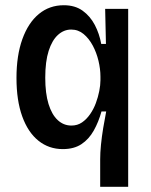

<svg xmlns="http://www.w3.org/2000/svg" viewBox="-20 -557 577 734"><path d="M363 157V52Q363 27 366 -3.5Q369 -34 374.5 -67.5Q380 -101 386 -131H368Q357 -91 338.5 -58Q320 -25 291.5 -6Q263 13 220 13Q167 13 127 -19Q87 -51 65 -112Q43 -173 43 -259Q43 -345 65.5 -407.5Q88 -470 128.5 -503.5Q169 -537 224 -537Q267 -537 296 -516Q325 -495 342.5 -461.5Q360 -428 367 -389H385L382 -523H470V-256V157ZM253 -77Q276 -77 293.5 -89Q311 -101 324.5 -120.5Q338 -140 346.5 -163Q355 -186 359.5 -209Q364 -232 364 -250V-264Q364 -293 356.5 -324.5Q349 -356 334.5 -383Q320 -410 299.5 -427Q279 -444 252 -444Q224 -444 201.5 -423.5Q179 -403 166 -362.5Q153 -322 153 -260Q153 -200 165.5 -159.5Q178 -119 200.5 -98Q223 -77 253 -77Z"/></svg>

Font: Bricolage Grotesque SemiCondensed Medium
Style: Regular
Weight: 500
Width: 4
Designer: Mathieu Triay
Foundry: Atelier Triay
Version: Version 1.001;gftools[0.9.33.dev8+g029e19f]